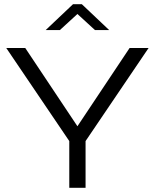

<svg xmlns="http://www.w3.org/2000/svg" viewBox="-20 -900 742 920"><path d="M10 -670 312 -224V0H390V-224L692 -670H601L351 -295L101 -670ZM199 -756H267L351 -833L435 -756H503L372 -880H330Z"/></svg>

Font: LT Wave Light
Style: Regular
Weight: 300
Designer: Daniel Lyons
Version: Version 2.5 (Glyphs App)